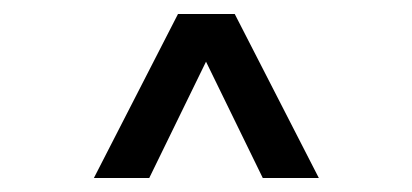

<svg xmlns="http://www.w3.org/2000/svg" viewBox="-20 -415 588 274"><path d="M355 -161 274 -327 193 -161H114L234 -395H315L435 -161Z"/></svg>

Font: Martel Sans
Style: Regular
Weight: 400
Designer: Dan Reynolds and Mathieu Réguer
Foundry: Dan Reynolds and Mathieu Réguer
Version: Version 1.002; ttfautohint (v1.1) -l 5 -r 5 -G 72 -x 0 -D la